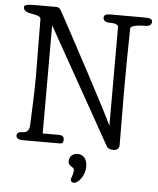

<svg xmlns="http://www.w3.org/2000/svg" viewBox="-66 -877 956 1162"><g transform="rotate(5 412.0 -295.5)"><path d="M607 -6C614 6 630 11 648 11C669 11 683 -2 683 -21C683 -115 681 -281 681 -368C681 -522 683 -583 685 -729C685 -754 764 -754 776 -754C792 -754 813 -759 813 -781C813 -798 804 -804 762 -804H556C532 -804 519 -798 519 -781C519 -759 542 -754 556 -754C573 -754 611 -754 611 -731V-132C577 -211 333 -663 269 -781C251 -814 245 -821 229 -821H91C54 -821 33 -816 33 -804C33 -752 139 -778 139 -738C139 -630 142 -502 142 -388C142 -288 136 -184 133 -94C131 -48 100 -48 85 -48C73 -48 56 -42 56 -25C56 -4 79 0 97 0H323C336 0 343 -7 343 -25C343 -45 328 -51 313 -51H213V-708ZM384 103C384 134 420 134 420 151C420 186 407 199 407 211C407 228 422 230 428 230C449 230 493 186 493 126C493 73 463 54 436 54C399 54 384 79 384 103Z"/></g></svg>

Font: Life Savers
Style: Bold
Weight: 700
Designer: Pablo Impallari, Rodrigo Fuenzalida, Brenda Gallo
Foundry: Pablo Impallari, Rodrigo Fuenzalida, Brenda Gallo
Version: Version 3.000